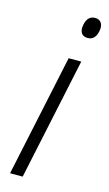

<svg xmlns="http://www.w3.org/2000/svg" viewBox="-114 -767 458 809"><g transform="rotate(15 114.5 -362.5)"><path d="M187 -635Q167 -635 159 -648Q151 -661 155 -683Q163 -725 196 -725Q215 -725 223.5 -712Q232 -699 228 -677Q220 -635 187 -635ZM19 0 132 -532H187L74 0Z"/></g></svg>

Font: Noto Sans SemiCondensed Light
Style: Italic
Weight: 300
Width: 4
Italic angle: -12°
Designer: Monotype Design Team
Foundry: Monotype Imaging Inc.
Version: Version 2.013; ttfautohint (v1.8.4.7-5d5b)